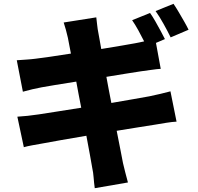

<svg xmlns="http://www.w3.org/2000/svg" viewBox="-20 -898 1040 1007"><path d="M767 -830Q780 -812 794.5 -786.5Q809 -761 822.5 -736Q836 -711 845 -693L798 -673L823 -537Q804 -536 773.5 -531.5Q743 -527 719 -524Q691 -520 642.5 -512Q594 -504 538 -495Q544 -462 550.5 -427.5Q557 -393 564 -358Q626 -369 679.5 -378Q733 -387 764 -393Q793 -399 822.5 -406Q852 -413 874 -419L906 -260Q884 -259 852.5 -254Q821 -249 792 -244Q759 -239 706.5 -230.5Q654 -222 592 -212Q603 -157 611.5 -113Q620 -69 625 -43Q630 -21 637 6Q644 33 651 59L477 89Q473 60 471 33Q469 6 464 -16Q460 -39 452 -84Q444 -129 433 -186Q362 -174 302 -163.5Q242 -153 211 -147Q177 -141 149.5 -136Q122 -131 105 -126L71 -286Q92 -287 125 -290.5Q158 -294 183 -298Q216 -303 276 -312.5Q336 -322 406 -333Q399 -368 392.5 -402.5Q386 -437 380 -470Q318 -460 268 -452Q218 -444 198 -440Q173 -435 150.5 -430Q128 -425 100 -417L68 -582Q94 -584 118.5 -585.5Q143 -587 166 -590Q190 -593 240.5 -600Q291 -607 352 -617Q347 -645 342.5 -666Q338 -687 336 -700Q331 -723 325.5 -742Q320 -761 314 -780L485 -807Q487 -792 489.5 -768Q492 -744 496 -725Q498 -714 502 -692Q506 -670 511 -641Q569 -650 616.5 -658.5Q664 -667 688 -671Q699 -673 711 -675.5Q723 -678 736 -681Q722 -709 705.5 -739Q689 -769 673 -792ZM890 -878Q903 -859 918 -833.5Q933 -808 947 -783.5Q961 -759 969 -742L875 -702Q860 -733 838 -772.5Q816 -812 796 -840Z"/></svg>

Font: Source Han Sans CN Heavy
Style: Regular
Weight: 900
Designer: Ryoko NISHIZUKA 西塚涼子 (kana, bopomofo & ideographs); Paul D. Hunt (Latin, Greek & Cyrillic); Sandoll Communications 산돌커뮤니
Foundry: Adobe
Version: Version 2.000;hotconv 1.0.107;makeotfexe 2.5.65593